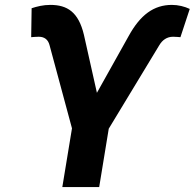

<svg xmlns="http://www.w3.org/2000/svg" viewBox="-20 -757 788 777"><path d="M232.2 0H381.4L420.1 -236.2L625 -574.6C637.1 -594.8 655.5 -608.3 680.4 -608.3C689.6 -608.3 706.7 -606.9 710.2 -606.5L747.9 -720.9C726.9 -730.8 701 -737.2 675.8 -737.2C601.9 -737.2 547.6 -696.4 500.7 -611.2L372.2 -381.4L319.6 -616.1C297.6 -708.8 251.8 -737.2 183.6 -737.2C154.8 -737.2 129.6 -730.8 108 -723.7L106.2 -606.5C108.7 -606.9 127.5 -608.3 136.7 -608.3C160.5 -608.3 174.7 -596.2 180.4 -574.6L271.3 -237.6Z"/></svg>

Font: Margiela Sans
Style: Bold Italic
Weight: 700
Italic angle: -9.39999°
Designer: Stefan Endress, Andreas Faust
Version: Version 1.100;FEAKit 1.0